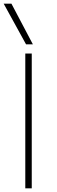

<svg xmlns="http://www.w3.org/2000/svg" viewBox="-20 -1020 308 1040"><path d="M117 0V-730H152V0ZM121 -780 0 -1000H42L158 -780Z"/></svg>

Font: M PLUS 2 Thin ExtraLight
Style: Regular
Weight: 250
Version: Version 1.001